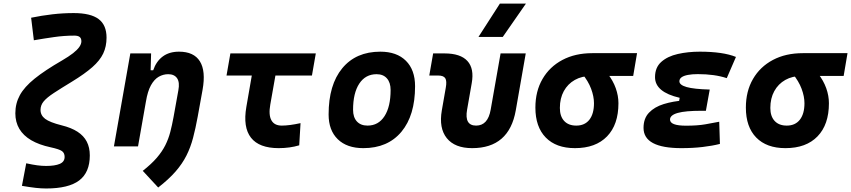

<svg xmlns="http://www.w3.org/2000/svg" viewBox="-20 -815 4739 1069"><path d="M236.8 234.4Q210 234.4 178.7 231Q147.5 227.5 102.1 219.7L126 94.2Q162.1 102.1 187.7 105.5Q213.4 108.9 236.8 108.9Q285.6 108.9 312.7 97.4Q339.8 85.9 339.8 58.6Q339.8 37.1 325.2 26.4Q310.5 15.6 261.2 4.9Q197.3 -8.8 153.6 -34.4Q109.9 -60.1 87.6 -97.7Q65.4 -135.3 65.4 -184.1Q65.4 -239.3 90.6 -285.2Q115.7 -331.1 172.9 -377.2Q230 -423.3 325.7 -478.5Q363.3 -500.5 387 -519Q410.6 -537.6 421.9 -554Q433.1 -570.3 433.1 -585Q433.1 -601.6 423.6 -609.1Q414.1 -616.7 394 -616.7Q337.4 -616.7 281.2 -608.6Q225.1 -600.6 168.5 -590.8L153.3 -716.3Q212.9 -728.5 272 -735.4Q331.1 -742.2 390.1 -742.2Q484.4 -742.2 528.8 -709Q573.2 -675.8 573.2 -605.5Q573.2 -556.2 554.7 -517.1Q536.1 -478 493.9 -440.9Q451.7 -403.8 381.3 -360.8Q318.8 -322.8 280 -297.4Q241.2 -272 223.4 -250.7Q205.6 -229.5 205.6 -203.1Q205.6 -172.9 231.4 -153.3Q257.3 -133.8 323.2 -117.2Q377 -104 411.6 -81.5Q446.3 -59.1 463.1 -26.4Q480 6.3 480 50.3Q480 145 420.9 189.7Q361.8 234.4 236.8 234.4Z M614.3 0 705.6 -517.6H821.3L817.9 -394L748.5 0ZM976.6 -527.3Q1059.6 -527.3 1093 -473.4Q1126.5 -419.4 1107.9 -315.4L1080.6 -164.6Q1068.8 -100.1 1054.9 -47.4Q1041 5.4 1018.1 51Q995.1 96.7 957.5 139.9Q919.9 183.1 860.8 229L774.9 136.2Q823.2 98.1 853 63.5Q882.8 28.8 900.4 -6.3Q918 -41.5 928 -79.8Q938 -118.2 946.3 -163.6L973.1 -312.5Q981.4 -356.4 966.1 -379.2Q950.7 -401.9 916.5 -401.9Q888.7 -401.9 863.8 -387.7Q838.9 -373.5 820.3 -340.1Q801.8 -306.6 792.5 -249.5L815.9 -423.8H833Q849.6 -473.1 885.7 -500.2Q921.9 -527.3 976.6 -527.3Z M1531.7 9.8Q1422.9 9.8 1377.4 -48.3Q1332 -106.4 1351.6 -219.7L1403.3 -517.6H1535.2L1484.9 -232.9Q1474.6 -175.3 1491 -145.5Q1507.3 -115.7 1548.8 -115.7Q1590.8 -115.7 1653.3 -129.4L1646 -5.9Q1593.3 9.8 1531.7 9.8ZM1241.2 -394.5 1262.7 -517.6H1738.3L1716.8 -394.5Z M2002.9 9.8Q1911.6 9.8 1860.6 -39.8Q1809.6 -89.4 1809.6 -177.7Q1809.6 -342.8 1885.7 -435.1Q1961.9 -527.3 2097.7 -527.3Q2189 -527.3 2240 -476.6Q2291 -425.8 2291 -335Q2291 -172.4 2215 -81.3Q2138.9 9.8 2002.9 9.8ZM2026.3 -115.7Q2086.9 -115.7 2120.8 -168.2Q2154.8 -220.7 2154.8 -314Q2154.8 -355.2 2134.3 -378.5Q2113.9 -401.9 2076.7 -401.9Q2015 -401.9 1980.4 -349.5Q1945.8 -297.1 1945.8 -203.6Q1945.8 -162.1 1967 -138.9Q1988.3 -115.7 2026.3 -115.7Z M2608.9 9.8Q2512.2 9.8 2467.5 -45.9Q2422.9 -101.6 2439.9 -200.2L2461.9 -326.2Q2468.8 -363.8 2459.2 -379.2Q2449.7 -394.5 2419.4 -394.5H2370.1L2391.6 -517.6H2455.1Q2543.9 -517.6 2582.5 -475.3Q2621.1 -433.1 2606.4 -351.6L2580.6 -204.1Q2564.9 -115.7 2630.9 -115.7Q2696.3 -115.7 2711.9 -204.1L2767.1 -517.6H2907.2L2851.6 -200.2Q2814.5 9.8 2608.9 9.8ZM2644 -609.4 2763.2 -794.9H2908.2L2779.3 -609.4Z M3181.2 9.8Q3076.2 9.8 3018.6 -49.3Q2960.9 -108.4 2960.9 -215.8Q2960.9 -307.1 3000.5 -375.2Q3040 -443.4 3111.3 -481.2Q3182.6 -519 3277.8 -519H3526.9L3505.4 -392.1H3272.5Q3219.7 -392.1 3180.4 -369.9Q3141.1 -347.7 3119.1 -307.6Q3097.2 -267.6 3097.2 -213.9Q3097.2 -167.5 3121.1 -141.6Q3145 -115.7 3188.5 -115.7Q3235.8 -115.7 3261.5 -148.4Q3287.1 -181.2 3287.1 -240.2Q3287.1 -277.8 3271.2 -320.6Q3255.4 -363.3 3220.7 -405.3H3362.8Q3393.6 -365.7 3408.4 -323.7Q3423.3 -281.7 3423.3 -240.2Q3423.3 -121.1 3359.9 -55.7Q3296.4 9.8 3181.2 9.8Z M3773.9 9.8Q3563 9.8 3563 -103Q3563 -155.8 3593.5 -187.7Q3624 -219.7 3675.5 -235.6Q3727.1 -251.5 3789.1 -255.9L3931.6 -316.4L3910.2 -198.2H3884.8Q3840.8 -198.2 3808.1 -195.3Q3775.4 -192.4 3753.7 -186.3Q3731.9 -180.2 3721.2 -170.9Q3710.4 -161.6 3710.4 -149.4Q3710.4 -115.2 3799.8 -115.2Q3863.3 -115.2 3906.7 -122.8Q3950.2 -130.4 3984.4 -137.2L3988.3 -13.7Q3945.8 -2.9 3891.8 3.4Q3837.9 9.8 3773.9 9.8ZM3753.9 -210.4 3764.2 -270.5Q3627 -302.2 3627 -385.3Q3627 -439.5 3661.9 -470.5Q3696.8 -501.5 3753.7 -514.4Q3810.5 -527.3 3876.5 -527.3Q4005.4 -527.3 4077.6 -498L4026.4 -379.9Q3959 -402.3 3865.2 -402.3Q3833.5 -402.3 3810.3 -397.9Q3787.1 -393.6 3774.9 -384.8Q3762.7 -376 3762.7 -362.3Q3762.7 -341.8 3803 -330.3Q3843.3 -318.8 3931.6 -316.4L3910.2 -198.2Z M4353 9.8Q4248 9.8 4190.4 -49.3Q4132.8 -108.4 4132.8 -215.8Q4132.8 -307.1 4172.4 -375.2Q4211.9 -443.4 4283.2 -481.2Q4354.5 -519 4449.7 -519H4698.7L4677.2 -392.1H4444.3Q4391.6 -392.1 4352.3 -369.9Q4313 -347.7 4291 -307.6Q4269 -267.6 4269 -213.9Q4269 -167.5 4293 -141.6Q4316.9 -115.7 4360.4 -115.7Q4407.7 -115.7 4433.3 -148.4Q4459 -181.2 4459 -240.2Q4459 -277.8 4443.1 -320.6Q4427.2 -363.3 4392.6 -405.3H4534.7Q4565.4 -365.7 4580.3 -323.7Q4595.2 -281.7 4595.2 -240.2Q4595.2 -121.1 4531.7 -55.7Q4468.3 9.8 4353 9.8Z"/></svg>

Font: Cascadia Mono NF
Style: Italic
Weight: 400
Italic angle: -10°
Monospace: yes
Designer: Aaron Bell
Foundry: Saja Typeworks
Version: Version 2404.023